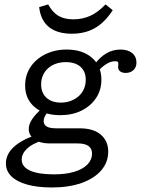

<svg xmlns="http://www.w3.org/2000/svg" viewBox="-20 -648 647 861"><path d="M212.9 192.7Q148.4 192.7 102 179.8Q55.6 166.9 31 142.7Q6.5 118.5 6.5 84.7Q6.5 45.2 39.5 13.3Q72.6 -18.5 136.3 -41.1L167.7 -16.9Q125 -4 101.2 18.5Q77.4 41.1 77.4 67.7Q77.4 100 114.5 116.9Q151.6 133.9 221.8 133.9Q274.2 133.9 312.5 122.6Q350.8 111.3 371.8 89.9Q392.7 68.5 392.7 40.3Q392.7 18.5 377 6.9Q361.3 -4.8 328.2 -4.8H200.8Q160.5 -4.8 134.7 -23Q108.9 -41.1 108.9 -69.4Q108.9 -90.3 123.4 -112.5Q137.9 -134.7 168.5 -162.1L195.2 -146.8Q184.7 -133.9 180.2 -124.2Q175.8 -114.5 175.8 -105.6Q175.8 -88.7 189.5 -80.6Q203.2 -72.6 232.3 -72.6H337.1Q399.2 -72.6 432.3 -44Q465.3 -15.3 465.3 31.5Q465.3 79.8 433.9 116.1Q402.4 152.4 345.6 172.6Q288.7 192.7 212.9 192.7ZM250 -131.5Q178.2 -131.5 135.5 -167.7Q92.7 -204 92.7 -264.5Q92.7 -311.3 116.9 -347.6Q141.1 -383.9 183.5 -404.8Q225.8 -425.8 279 -425.8Q350 -425.8 392.3 -389.1Q434.7 -352.4 434.7 -290.3Q434.7 -244.4 410.9 -208.5Q387.1 -172.6 345.6 -152Q304 -131.5 250 -131.5ZM253.2 -187.9Q277.4 -187.9 297.6 -195.6Q317.7 -203.2 333.1 -216.9Q348.4 -230.6 356.5 -249.6Q364.5 -268.5 364.5 -290.3Q364.5 -327.4 341.1 -348.4Q317.7 -369.4 275 -369.4Q250.8 -369.4 230.2 -362.1Q209.7 -354.8 195.2 -341.5Q180.6 -328.2 172.6 -310.1Q164.5 -291.9 164.5 -269.4Q164.5 -231.5 188.3 -209.7Q212.1 -187.9 253.2 -187.9ZM543.5 -321Q528.2 -321 519 -327.8Q509.7 -334.7 509.7 -347.6Q509.7 -350 510.1 -352.8Q510.5 -355.6 510.5 -358.5Q510.5 -361.3 510.5 -362.9Q510.5 -369.4 507.7 -371.4Q504.8 -373.4 496.8 -373.4Q479 -373.4 460.9 -363.3Q442.7 -353.2 421.8 -331.5L405.6 -361.3Q429.8 -393.5 458.5 -409.7Q487.1 -425.8 520.2 -425.8Q553.2 -425.8 572.6 -410.1Q591.9 -394.4 591.9 -366.9Q591.9 -346.8 578.6 -333.9Q565.3 -321 543.5 -321ZM302.4 -496.8Q236.3 -496.8 199.2 -527Q162.1 -557.3 155.6 -616.1L196 -628.2Q216.1 -591.9 242.7 -576.6Q269.4 -561.3 308.9 -561.3Q350.8 -561.3 385.5 -577.4Q420.2 -593.5 453.2 -628.2L485.5 -602.4Q450.8 -548.4 406.5 -522.6Q362.1 -496.8 302.4 -496.8Z"/></svg>

Font: Playfair 5pt SemiExpanded Light
Style: Italic
Weight: 300
Width: 6
Italic angle: -15.6°
Designer: Claus Eggers Sørensen
Foundry: Claus Eggers Sørensen
Version: Version 2.203